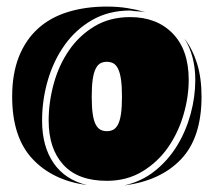

<svg xmlns="http://www.w3.org/2000/svg" viewBox="-20 -556 650 584"><path d="M128 -189Q128 -245 143.5 -301.5Q159 -358 190 -403Q221 -448 267.5 -476Q314 -504 376 -504Q457 -504 505.5 -454Q554 -404 554 -313Q554 -261 538 -206.5Q522 -152 491 -107.5Q460 -63 413 -34.5Q366 -6 305 -6Q217 -6 172.5 -55Q128 -104 128 -189ZM108 -189Q108 -111 143 -60Q178 -9 245 7Q140 -7 78.5 -73Q17 -139 17 -262Q17 -332 37.5 -383.5Q58 -435 95.5 -469Q133 -503 186.5 -519.5Q240 -536 305 -536Q338 -536 366.5 -531.5Q395 -527 423 -519Q412 -521 400 -521.5Q388 -522 376 -524Q311 -524 261 -495.5Q211 -467 177 -419.5Q143 -372 125.5 -312Q108 -252 108 -189ZM351 -262Q351 -294 348 -314.5Q345 -335 339 -347Q333 -359 324.5 -363.5Q316 -368 305 -368Q294 -368 285.5 -363.5Q277 -359 271 -347Q265 -335 262 -314.5Q259 -294 259 -262Q259 -230 262 -209.5Q265 -189 271 -177.5Q277 -166 285.5 -161.5Q294 -157 305 -157Q316 -157 324.5 -161.5Q333 -166 339 -177.5Q345 -189 348 -209.5Q351 -230 351 -262ZM593 -262Q593 -137 530.5 -71.5Q468 -6 358 8Q411 -4 451.5 -36.5Q492 -69 519 -113.5Q546 -158 560 -210Q574 -262 574 -313Q574 -386 541 -439Q566 -406 579.5 -362.5Q593 -319 593 -262Z"/></svg>

Font: J.M. Nexus Grotesque
Style: Regular
Weight: 900
Designer: deFharo
Foundry: deFharo
Version: Version 3.003